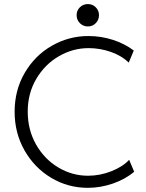

<svg xmlns="http://www.w3.org/2000/svg" viewBox="-20 -902 708 930"><path d="M50.8 -360.4Q50.8 -465.3 99.9 -549.3Q148.9 -633.3 231.2 -680.4Q313.5 -727.5 408.2 -727.5Q469.7 -727.5 527.6 -708.7Q585.4 -689.9 627.9 -657.2L603.5 -598.6Q569.3 -632.3 516.8 -650.6Q464.4 -668.9 409.2 -668.9Q333 -668.9 265.1 -629.6Q197.3 -590.3 155.8 -520Q114.3 -449.7 114.3 -361.3Q114.3 -273.4 154.5 -202.4Q194.8 -131.3 262 -91.1Q329.1 -50.8 406.2 -50.8Q464.8 -50.8 520 -72.8Q575.2 -94.7 605.5 -127.9L629.9 -70.3Q587.9 -34.2 527.6 -13.2Q467.3 7.8 405.3 7.8Q309.1 7.8 227.8 -40.8Q146.5 -89.4 98.6 -173.8Q50.8 -258.3 50.8 -360.4ZM351.1 -828.6Q351.1 -851.1 366.9 -866.7Q382.8 -882.3 405.8 -882.3Q428.2 -882.3 443.8 -866.7Q459.5 -851.1 459.5 -828.6Q459.5 -805.7 443.8 -789.8Q428.2 -773.9 405.8 -773.9Q382.8 -773.9 366.9 -789.8Q351.1 -805.7 351.1 -828.6Z"/></svg>

Font: Reddit Sans Fudge Light
Style: Regular
Weight: 300
Designer: Stephen Hutchings
Foundry: Reddit
Version: Version 1.013